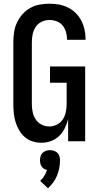

<svg xmlns="http://www.w3.org/2000/svg" viewBox="-20 -763 540 1037"><path d="M204 8Q179 8 155.5 0.5Q132 -7 114 -22.5Q96 -38 83.5 -59.5Q71 -81 64 -104Q57 -127 54.5 -151.5Q52 -176 52 -200V-535Q52 -562 56 -589Q60 -616 71.5 -640.5Q83 -665 101 -685.5Q119 -706 142.5 -719.5Q166 -733 193 -738Q220 -743 247 -743Q273 -743 298 -738.5Q323 -734 346 -723Q369 -712 387.5 -694Q406 -676 418 -653.5Q430 -631 436 -606Q442 -581 442 -555V-548H342V-552Q342 -572 336 -591.5Q330 -611 317.5 -626Q305 -641 286 -648Q267 -655 247 -655Q225 -655 205 -645.5Q185 -636 173 -618Q161 -600 156.5 -578.5Q152 -557 152 -535V-200Q152 -179 156.5 -157.5Q161 -136 173 -118Q185 -100 204.5 -90Q224 -80 246 -80Q268 -80 287.5 -90Q307 -100 319 -118Q331 -136 335.5 -157.5Q340 -179 340 -200V-316H250V-404H440V0H348V-119Q341 -94 329.5 -70Q318 -46 299 -28Q280 -10 255 -1Q230 8 204 8ZM239 254 197 214Q210 202 219 187Q228 172 234 155Q225 153 217.5 148.5Q210 144 205 136.5Q200 129 198 120Q196 111 196 103Q196 92 199 81Q202 70 210 62.5Q218 55 228.5 51.5Q239 48 250 48Q261 48 271.5 51.5Q282 55 290 62.5Q298 70 301 81Q304 92 304 103Q304 124 300 145Q296 166 288 185.5Q280 205 267.5 222Q255 239 239 254Z"/></svg>

Font: Iosevka Semibold
Style: Regular
Weight: 600
Monospace: yes
Designer: Belleve Invis
Foundry: Belleve Invis
Version: Version 33.2.3; ttfautohint (v1.8.4)